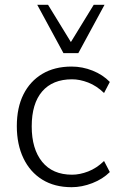

<svg xmlns="http://www.w3.org/2000/svg" viewBox="-20 -771 499 799"><path d="M278 8Q207 8 156 -23.5Q105 -55 77.5 -112.5Q50 -170 50 -246Q50 -323 77.5 -378Q105 -433 156 -463.5Q207 -494 278 -494Q323 -494 365.5 -477Q408 -460 437 -430L413 -384Q382 -414 347 -427.5Q312 -441 280 -441Q199 -441 155.5 -390.5Q112 -340 112 -245Q112 -151 155.5 -97.5Q199 -44 280 -44Q312 -44 347 -57.5Q382 -71 413 -101L437 -55Q408 -26 364.5 -9Q321 8 278 8ZM244 -550 135 -751H180L275 -596L370 -751H415L306 -550Z"/></svg>

Font: Nunito Sans 12pt ExtraLight Light
Style: Regular
Weight: 300
Version: Version 3.101;gftools[0.9.27]